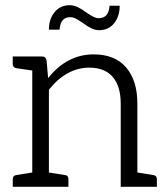

<svg xmlns="http://www.w3.org/2000/svg" viewBox="-20 -718 639 738"><path d="M570 -45Q583 -43 583 -29V0H444V-320Q444 -386 413.5 -422Q383 -458 323 -458Q279 -458 239.5 -436Q200 -414 168 -373V-55L230 -45Q243 -44 243 -29V0H29V-29Q29 -43 42 -45L104 -55V-447L42 -456Q29 -459 29 -472V-501H141Q156 -501 159 -486L165 -418Q238 -509 340 -509Q422 -509 465 -458.5Q508 -408 508 -320V-55ZM401 -696H440Q440 -655 418.5 -628.5Q397 -602 361 -602Q346 -602 331.5 -609Q317 -616 298 -630Q280 -642 270 -647Q260 -652 250 -652Q212 -652 209 -604H168Q168 -645 190 -671.5Q212 -698 248 -698Q263 -698 278 -691Q293 -684 312 -670Q315 -668 325 -661.5Q335 -655 343.5 -651.5Q352 -648 359 -648Q379 -648 389.5 -660.5Q400 -673 401 -696Z"/></svg>

Font: Aleo Light
Style: Regular
Weight: 300
Designer: Alessio Laiso
Foundry: Alessio Laiso
Version: Version 2.000